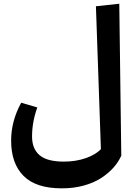

<svg xmlns="http://www.w3.org/2000/svg" viewBox="-20 -796 732 1035"><path d="M623 -775.9 633.8 43Q619.1 76.7 591.8 107.4Q564.5 138.2 525.1 163.8Q485.8 189.5 430.4 204.6Q375 219.7 312 219.2Q173.8 219.2 106.9 152.1Q40 85 40 -38.1Q40 -143.1 94.2 -242.2L181.2 -216.8Q152.8 -139.6 152.8 -60.1Q152.8 6.3 193.6 40.8Q234.4 75.2 324.2 75.2Q389.2 75.2 443.1 56.2Q497.1 37.1 523.9 7.8L497.1 -762.2Z"/></svg>

Font: FiraGO SemiBold
Style: Italic
Weight: 600
Italic angle: -8°
Designer: bBox Type GmbH
Foundry: bBox Type GmbH
Version: Version 1.001;PS 001.001;hotconv 1.0.88;makeotf.lib2.5.64775